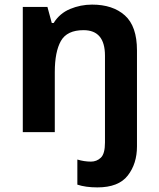

<svg xmlns="http://www.w3.org/2000/svg" viewBox="-20 -574 691 834"><path d="M403 240Q495 240 535 188.5Q575 137 575 62V-355Q575 -460 522.5 -507Q470 -554 380 -554Q330 -554 284.5 -535Q239 -516 213 -474H205L186 -544H79V0H218V-261Q218 -349 244.5 -396Q271 -443 343 -443Q436 -443 436 -332V45Q436 94 418 111Q400 128 375 128Q346 128 316 119V228Q352 240 403 240Z"/></svg>

Font: Noto Sans UI
Style: Bold
Weight: 700
Designer: Monotype Design Team
Foundry: Monotype Imaging Inc.
Version: Version 1.901